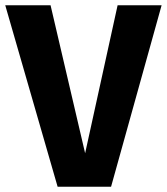

<svg xmlns="http://www.w3.org/2000/svg" viewBox="-33 -713 637 733"><path d="M391 0H187L-13 -693H160L292 -128L416 -693H584Z"/></svg>

Font: Fira Sans BGR
Style: Bold
Weight: 700
Designer: bBox Type GmbH & Carrois Corporate GbR & Edenspiekermann AG
Foundry: bBox Type GmbH & Carrois Corporate GbR & Edenspiekermann AG
Version: Version 4.301